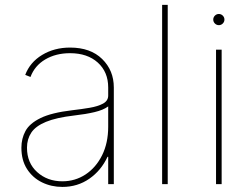

<svg xmlns="http://www.w3.org/2000/svg" viewBox="-20 -747 1019 779"><path d="M233 11.4Q188.2 11.4 150.4 -7.1Q112.6 -25.6 89.7 -61.1Q66.8 -96.6 66.8 -147.7Q66.8 -184.7 83.3 -215.4Q99.8 -246.1 144.4 -267.9Q188.9 -289.8 272.7 -299.7Q310.4 -304 343.8 -309.7Q377.1 -315.3 398.1 -326.7Q419 -338.1 419 -359.4V-392Q419 -454.9 376.8 -493.1Q334.5 -531.2 264.2 -531.2Q206.7 -531.2 163.7 -505.9Q120.7 -480.5 103.7 -434.7L82.4 -443.2Q101.6 -494.3 150.9 -524.1Q200.3 -554 264.2 -554Q347.3 -554 394.5 -507.6Q441.8 -461.3 441.8 -392V0H419V-110.8H416.2Q390.6 -55.4 342.7 -22Q294.7 11.4 233 11.4ZM233 -11.4Q284.8 -11.4 327.1 -39.2Q369.3 -67.1 394.2 -117Q419 -166.9 419 -233V-315.3Q398.8 -300.4 363.5 -292.1Q328.1 -283.7 281.2 -278.4Q208.1 -269.9 166.2 -252.5Q124.3 -235.1 106.9 -208.8Q89.5 -182.5 89.5 -147.7Q89.5 -85.9 130.9 -48.7Q172.2 -11.4 233 -11.4Z M660.5 -727.3V0H637.8V-727.3Z M856.5 0V-545.5H879.3V0ZM867.9 -644.9Q858.7 -644.9 851.9 -651.6Q845.2 -658.4 845.2 -667.6Q845.2 -676.8 851.9 -683.6Q858.7 -690.3 867.9 -690.3Q877.1 -690.3 883.9 -683.6Q890.6 -676.8 890.6 -667.6Q890.6 -658.4 883.9 -651.6Q877.1 -644.9 867.9 -644.9Z"/></svg>

Font: Inter Thin BETA
Style: Regular
Weight: 100
Designer: Rasmus Andersson
Foundry: rsms
Version: Version 3.011;git-f93a4a705